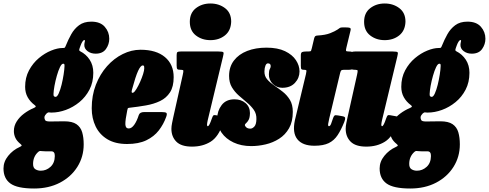

<svg xmlns="http://www.w3.org/2000/svg" viewBox="-121 -815 2801 1100"><path d="M-101 150Q-101 111 -74 77.8Q-47 44.5 -9 27.5Q2.5 22 3.2 19.2Q4 16.5 -3 10.5Q-24.5 -7 -33 -25.5Q-41.5 -44 -41.5 -64Q-41.5 -94 -25.2 -119.5Q-9 -145 16.8 -164.2Q42.5 -183.5 71 -195.5Q82.5 -200.5 83.5 -204.2Q84.5 -208 77.5 -213Q52 -232 37.5 -258Q23 -284 23 -317.5Q23 -370.5 45.2 -412Q67.5 -453.5 101.5 -482Q135.5 -510.5 172 -525.2Q208.5 -540 237 -540H239.5Q248 -540 250.2 -542.2Q252.5 -544.5 256.5 -554.5Q269.5 -587 287 -618.5Q304.5 -650 332 -670.5Q359.5 -691 402 -691Q453.5 -691 479.2 -661.5Q505 -632 505 -593Q505 -561 486 -534.2Q467 -507.5 427 -507.5Q399.5 -507.5 380.5 -522Q361.5 -536.5 362 -558Q362.5 -568.5 365 -577Q367.5 -585.5 362.5 -585.5Q357 -585.5 351.2 -576.5Q345.5 -567.5 341.5 -556.5Q337.5 -545.5 335.5 -540Q332.5 -531 332.8 -527.8Q333 -524.5 338 -521.5Q372 -504.5 392.8 -472.8Q413.5 -441 413.5 -398Q413.5 -343.5 391.5 -301.2Q369.5 -259 333.8 -229.8Q298 -200.5 256 -185.2Q214 -170 174 -170Q172.5 -170 168.5 -170.2Q164.5 -170.5 160 -171Q153.5 -172 146 -165Q142.5 -161.5 138 -155.2Q133.5 -149 133.5 -142Q133.5 -134.5 137.5 -126.8Q141.5 -119 165 -119Q182 -119 203.5 -119.5Q225 -120 247 -120Q293 -120 317 -103.5Q341 -87 349.8 -57.2Q358.5 -27.5 358.5 12Q358.5 83.5 322.2 141Q286 198.5 222 231.8Q158 265 74.5 265Q-22 265 -61.5 236.2Q-101 207.5 -101 150ZM185.5 -276.5Q185 -266.5 188.8 -263.2Q192.5 -260 197.5 -260Q206.5 -260 215.5 -280Q224.5 -300 231.8 -329.5Q239 -359 243.5 -388Q248 -417 248.5 -435Q249 -444.5 247.5 -447.2Q246 -450 241 -450Q232 -450 222.5 -430.2Q213 -410.5 204.8 -381.5Q196.5 -352.5 191.2 -323.5Q186 -294.5 185.5 -276.5ZM98.5 55Q69 81 68.5 123Q68 146 81.5 154.5Q95 163 112.5 163Q144 163 168.2 141Q192.5 119 193 79Q193.5 52 173.5 52H151Q143.5 52 136.5 51.8Q129.5 51.5 122 51Q115 50 109.5 50Q104 50 98.5 55Z M404.5 -195Q404.5 -268 428.2 -329.2Q452 -390.5 492 -435.5Q532 -480.5 582 -505.2Q632 -530 684 -530Q774 -530 824 -488Q874 -446 874 -373Q874 -318.5 853 -286Q832 -253.5 796.2 -236.2Q760.5 -219 714.8 -211Q669 -203 619.5 -197.5Q612.5 -197 611 -193.8Q609.5 -190.5 608 -182.5Q596.5 -127 597.2 -103Q598 -79 616.5 -79Q633 -79 648 -100Q663 -121 674 -155.5Q679.5 -173 705 -173H805.5Q827.5 -173 832.5 -167.8Q837.5 -162.5 831 -145Q816 -103 788.8 -67.8Q761.5 -32.5 717.2 -11.2Q673 10 607 10Q539.5 10 494.5 -17Q449.5 -44 427 -90.5Q404.5 -137 404.5 -195ZM643 -284.5Q650.5 -288.5 661 -305.8Q671.5 -323 681.8 -346Q692 -369 698.8 -390.5Q705.5 -412 705.5 -424Q705.5 -431 704.5 -435.5Q703.5 -440 696.5 -440Q684.5 -440 670 -408.5Q655.5 -377 635 -301Q629 -278 643 -284.5Z M966.5 -690Q966.5 -741 1001.2 -768Q1036 -795 1084.5 -795Q1133.5 -795 1168.8 -768Q1204 -741 1203.5 -690Q1201.5 -639 1167.5 -612Q1133.5 -585 1084.5 -585Q1036 -585 1001.2 -612Q966.5 -639 966.5 -690ZM1156.5 -490 1069 -126Q1068 -121.5 1066.5 -113.2Q1065 -105 1065 -101Q1065 -92 1069.5 -92Q1078 -92 1092.5 -135.5Q1097.5 -150 1101.2 -153.5Q1105 -157 1115 -155L1151.5 -148.5Q1164 -146.5 1162.5 -134.2Q1161 -122 1155.5 -106Q1131 -31.5 1085.8 -3.2Q1040.5 25 979 25Q917.5 25 889.2 -3.5Q861 -32 861 -77Q861 -91.5 864.8 -110Q868.5 -128.5 871 -140L926 -386Q930 -404.5 929.5 -409.8Q929 -415 917.5 -415H914.5Q899 -415 895 -419.2Q891 -423.5 891 -440V-499Q891 -513.5 895.8 -516.8Q900.5 -520 914.5 -520H1130.5Q1155.5 -520 1158.8 -515.2Q1162 -510.5 1156.5 -490Z M1348 -132.5Q1349 -163 1333.2 -185.5Q1317.5 -208 1294 -227.5Q1270.5 -247 1247 -267.8Q1223.5 -288.5 1207.5 -315.2Q1191.5 -342 1191.5 -380Q1191.5 -432 1219.2 -468.2Q1247 -504.5 1295.2 -523.2Q1343.5 -542 1405.5 -542Q1470 -542 1512 -521.8Q1554 -501.5 1574.5 -470.2Q1595 -439 1595 -406Q1595 -368.5 1568.8 -340.2Q1542.5 -312 1496 -312Q1465 -312 1442 -334.2Q1419 -356.5 1419.5 -390Q1420 -412 1424.8 -419.5Q1429.5 -427 1430 -436Q1430 -452 1414 -452Q1405 -452 1399.8 -439.2Q1394.5 -426.5 1394 -406Q1393.5 -379 1409.8 -360.2Q1426 -341.5 1450.2 -325Q1474.5 -308.5 1499 -289.2Q1523.5 -270 1540 -242.8Q1556.5 -215.5 1556.5 -174Q1556.5 -118 1535 -80.2Q1513.5 -42.5 1478 -20Q1442.5 2.5 1400.8 12.2Q1359 22 1318.5 22Q1261 22 1217 1.2Q1173 -19.5 1148.2 -55.2Q1123.5 -91 1123.5 -136Q1123.5 -179.5 1148.8 -212.8Q1174 -246 1222.5 -246Q1261 -246 1286 -224.2Q1311 -202.5 1311 -167Q1310.5 -140.5 1303.2 -127.8Q1296 -115 1289 -109.5Q1282 -104 1282 -99Q1282 -92.5 1290.2 -85.2Q1298.5 -78 1313.5 -78Q1325 -78 1336.2 -90Q1347.5 -102 1348 -132.5Z M1633.5 -520H1644.5Q1659 -520 1661 -524Q1663 -528 1665.5 -539L1679 -596Q1681.5 -604.5 1685.2 -607.8Q1689 -611 1698.5 -611.5Q1743.5 -614 1771 -625Q1798.5 -636 1812.5 -645.5Q1822 -652.5 1826.2 -655Q1830.5 -657.5 1837 -657.8Q1843.5 -658 1858.5 -658Q1877 -658 1883.8 -655.2Q1890.5 -652.5 1887 -639L1863.5 -542Q1860 -528.5 1861.5 -524.2Q1863 -520 1877.5 -520H1879.5Q1890.5 -520 1896 -517.5Q1901.5 -515 1901.5 -503V-442Q1901.5 -425 1898.2 -420Q1895 -415 1877.5 -415H1848Q1837 -415 1833.5 -410.8Q1830 -406.5 1827.5 -396L1765.5 -137Q1762 -123 1759.5 -107.5Q1757 -92 1763.5 -92Q1770.5 -92 1775.8 -105.5Q1781 -119 1787.5 -139Q1791.5 -150 1795.8 -153.2Q1800 -156.5 1816.5 -153.5L1841.5 -149Q1855.5 -146.5 1856.5 -139.2Q1857.5 -132 1851.5 -116.5Q1833.5 -71.5 1813.5 -41Q1793.5 -10.5 1762.5 4.8Q1731.5 20 1680.5 20Q1612.5 20 1582.8 -17Q1553 -54 1568.5 -126L1632 -391Q1634.5 -402.5 1634.8 -408.8Q1635 -415 1622.5 -415H1621.5Q1610.5 -415 1606.5 -418.2Q1602.5 -421.5 1602.5 -437.5V-497.5Q1602.5 -514 1610.5 -517Q1618.5 -520 1633.5 -520Z M1965 -690Q1965 -741 1999.8 -768Q2034.5 -795 2083 -795Q2132 -795 2167.2 -768Q2202.5 -741 2202 -690Q2200 -639 2166 -612Q2132 -585 2083 -585Q2034.5 -585 1999.8 -612Q1965 -639 1965 -690ZM2155 -490 2067.5 -126Q2066.5 -121.5 2065 -113.2Q2063.5 -105 2063.5 -101Q2063.5 -92 2068 -92Q2076.5 -92 2091 -135.5Q2096 -150 2099.8 -153.5Q2103.5 -157 2113.5 -155L2150 -148.5Q2162.5 -146.5 2161 -134.2Q2159.5 -122 2154 -106Q2129.5 -31.5 2084.2 -3.2Q2039 25 1977.5 25Q1916 25 1887.8 -3.5Q1859.5 -32 1859.5 -77Q1859.5 -91.5 1863.2 -110Q1867 -128.5 1869.5 -140L1924.5 -386Q1928.5 -404.5 1928 -409.8Q1927.5 -415 1916 -415H1913Q1897.5 -415 1893.5 -419.2Q1889.5 -423.5 1889.5 -440V-499Q1889.5 -513.5 1894.2 -516.8Q1899 -520 1913 -520H2129Q2154 -520 2157.2 -515.2Q2160.5 -510.5 2155 -490Z M2054 150Q2054 111 2081 77.8Q2108 44.5 2146 27.5Q2157.5 22 2158.2 19.2Q2159 16.5 2152 10.5Q2130.5 -7 2122 -25.5Q2113.5 -44 2113.5 -64Q2113.5 -94 2129.8 -119.5Q2146 -145 2171.8 -164.2Q2197.5 -183.5 2226 -195.5Q2237.5 -200.5 2238.5 -204.2Q2239.5 -208 2232.5 -213Q2207 -232 2192.5 -258Q2178 -284 2178 -317.5Q2178 -370.5 2200.2 -412Q2222.5 -453.5 2256.5 -482Q2290.5 -510.5 2327 -525.2Q2363.5 -540 2392 -540H2394.5Q2403 -540 2405.2 -542.2Q2407.5 -544.5 2411.5 -554.5Q2424.5 -587 2442 -618.5Q2459.5 -650 2487 -670.5Q2514.5 -691 2557 -691Q2608.5 -691 2634.2 -661.5Q2660 -632 2660 -593Q2660 -561 2641 -534.2Q2622 -507.5 2582 -507.5Q2554.5 -507.5 2535.5 -522Q2516.5 -536.5 2517 -558Q2517.5 -568.5 2520 -577Q2522.5 -585.5 2517.5 -585.5Q2512 -585.5 2506.2 -576.5Q2500.5 -567.5 2496.5 -556.5Q2492.5 -545.5 2490.5 -540Q2487.5 -531 2487.8 -527.8Q2488 -524.5 2493 -521.5Q2527 -504.5 2547.8 -472.8Q2568.5 -441 2568.5 -398Q2568.5 -343.5 2546.5 -301.2Q2524.5 -259 2488.8 -229.8Q2453 -200.5 2411 -185.2Q2369 -170 2329 -170Q2327.5 -170 2323.5 -170.2Q2319.5 -170.5 2315 -171Q2308.5 -172 2301 -165Q2297.5 -161.5 2293 -155.2Q2288.5 -149 2288.5 -142Q2288.5 -134.5 2292.5 -126.8Q2296.5 -119 2320 -119Q2337 -119 2358.5 -119.5Q2380 -120 2402 -120Q2448 -120 2472 -103.5Q2496 -87 2504.8 -57.2Q2513.5 -27.5 2513.5 12Q2513.5 83.5 2477.2 141Q2441 198.5 2377 231.8Q2313 265 2229.5 265Q2133 265 2093.5 236.2Q2054 207.5 2054 150ZM2340.5 -276.5Q2340 -266.5 2343.8 -263.2Q2347.5 -260 2352.5 -260Q2361.5 -260 2370.5 -280Q2379.5 -300 2386.8 -329.5Q2394 -359 2398.5 -388Q2403 -417 2403.5 -435Q2404 -444.5 2402.5 -447.2Q2401 -450 2396 -450Q2387 -450 2377.5 -430.2Q2368 -410.5 2359.8 -381.5Q2351.5 -352.5 2346.2 -323.5Q2341 -294.5 2340.5 -276.5ZM2253.5 55Q2224 81 2223.5 123Q2223 146 2236.5 154.5Q2250 163 2267.5 163Q2299 163 2323.2 141Q2347.5 119 2348 79Q2348.5 52 2328.5 52H2306Q2298.5 52 2291.5 51.8Q2284.5 51.5 2277 51Q2270 50 2264.5 50Q2259 50 2253.5 55Z"/></svg>

Font: Besley* Condensed Fatface
Style: Italic
Weight: 900
Width: 3
Italic angle: -13°
Designer: Owen Earl
Foundry: indestructible type*
Version: Version 3.000; ttfautohint (v1.8.3)